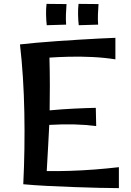

<svg xmlns="http://www.w3.org/2000/svg" viewBox="-20 -965 673 990"><path d="M100 -15Q109 -197 105.5 -384Q102 -571 83 -736Q117 -740 167 -744.5Q217 -749 274.5 -753Q332 -757 389.5 -760.5Q447 -764 495.5 -766.5Q544 -769 575 -770V-659Q518 -668 456 -671Q394 -674 336.5 -672.5Q279 -671 235 -668Q237 -591 237 -524.5Q237 -458 236 -396Q301 -402 362.5 -405Q424 -408 474 -409L476 -315Q421 -322 362.5 -323.5Q304 -325 234 -321Q231 -265 228 -207Q225 -149 221 -83Q276 -82 339.5 -84Q403 -86 468 -91Q533 -96 593 -103V5Q552 5 490.5 3.5Q429 2 359 -0.5Q289 -3 221 -6.5Q153 -10 100 -15ZM221 -835Q218 -861 217.5 -890.5Q217 -920 220 -945L323 -944Q321 -916 320 -890.5Q319 -865 321 -838ZM386 -835Q383 -861 382.5 -890.5Q382 -920 385 -945L488 -944Q486 -916 485 -890.5Q484 -865 486 -838Z"/></svg>

Font: Marhey
Style: Regular
Weight: 400
Designer: Nur Syamsi & Bustanul Arifin
Foundry: Namelatype
Version: Version 1.000; ttfautohint (v1.8.4.7-5d5b)